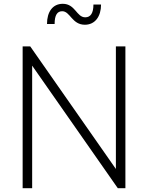

<svg xmlns="http://www.w3.org/2000/svg" viewBox="-20 -989 778 1009"><path d="M99 0H149V-644L599 0H639V-745H589V-101L139 -745H99ZM227 -863H267C267 -910 281 -930 307 -930C349 -930 358 -859 426 -859C480 -859 511 -903 511 -965H471C471 -920 456 -898 428 -898C382 -898 376 -969 310 -969C257 -969 227 -927 227 -863Z"/></svg>

Font: Mluvka ExtraLight
Style: Regular
Weight: 200
Designer: Modified by Jiří Krblich, Original typeface by Gumpita Rahayu
Foundry: Gumpita Rahayu & Jiří Krblich
Version: Version 2.000;Glyphs 3.1.1 (3134)